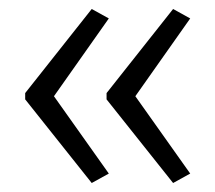

<svg xmlns="http://www.w3.org/2000/svg" viewBox="-20 -485 479 427"><path d="M36 -278 184 -465 222 -444 100 -271 222 -99 184 -78 36 -264ZM217 -278 365 -465 403 -444 281 -271 403 -99 365 -78 217 -264Z"/></svg>

Font: Noto Sans Sinhala Condensed Light
Style: Regular
Weight: 300
Width: 3
Designer: Jelle Bosma - Monotype Design Team
Foundry: Monotype Imaging Inc.
Version: Version 2.006; ttfautohint (v1.8.4.7-5d5b)